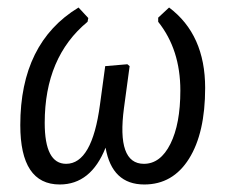

<svg xmlns="http://www.w3.org/2000/svg" viewBox="-20 -481 607 511"><path d="M139 10Q34 10 34 -148Q34 -367 189 -461L215 -433L213 -423Q99 -329 99 -154Q99 -45 156 -45Q225 -45 246 -202L260 -305L319 -310L325 -305L310 -194Q290 -45 363 -45Q407 -45 433.5 -98Q460 -151 460 -240Q460 -349 401 -423V-434L430 -461Q526 -389 526 -247Q526 -127 483 -58.5Q440 10 364 10Q278 10 261 -88Q222 10 139 10Z"/></svg>

Font: Alegreya Sans
Style: Italic
Weight: 400
Italic angle: -7°
Designer: Juan Pablo del Peral
Foundry: Huerta Tipografica
Version: Version 2.007